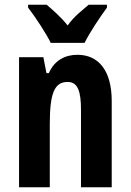

<svg xmlns="http://www.w3.org/2000/svg" viewBox="-20 -786 548 806"><path d="M193 -606H335C355 -647 400 -715 429 -754V-766H352C326 -743 292 -719 264 -679C235 -716 198 -747 176 -766H98V-754C128 -715 175 -644 193 -606ZM305 -556C255 -556 209 -534 185 -479H175L162 -546H60V0H189V-264C189 -394 208 -442 264 -442C307 -442 320 -402 320 -325V0H449V-362C449 -488 395 -556 305 -556Z"/></svg>

Font: Noto Sans Gurmukhi UI ExtraCondensed
Style: Bold
Weight: 700
Width: 2
Designer: Jelle Bosma - Monotype Design Team
Foundry: Monotype Imaging Inc.
Version: Version 2.004